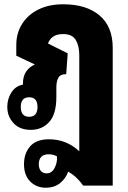

<svg xmlns="http://www.w3.org/2000/svg" viewBox="-20 -596 598 896"><path d="M193 280Q150 280 121 251Q92 222 92 170Q92 120 120.5 87Q149 54 209 54Q290 54 350 110V-338Q350 -382 333.5 -409.5Q317 -437 275 -437Q245 -437 228 -425Q211 -413 204 -393L296 -347L289 -250Q262 -250 252.5 -233.5Q243 -217 243 -187V-144Q243 -63 209.5 -26.5Q176 10 124 10Q72 10 43 -21.5Q14 -53 14 -97Q14 -135 33.5 -165Q53 -195 87 -201V-205Q87 -240 102 -262Q117 -284 141 -294V-296L56 -336V-385Q56 -442 83.5 -485Q111 -528 160 -552Q209 -576 275 -576Q383 -576 444.5 -524Q506 -472 506 -373V270H368Q339 228 298 205Q287 237 260.5 258.5Q234 280 193 280ZM116 -51Q155 -51 155 -97Q155 -142 116 -142Q77 -142 77 -97Q77 -51 116 -51ZM197 213Q222 213 235 187.5Q248 162 246 134Q229 124 207 124Q183 124 172 136.5Q161 149 161 170Q161 191 171 202Q181 213 197 213Z"/></svg>

Font: Noto Sans Thai Looped ExtraCondensed Black
Style: Regular
Weight: 900
Width: 2
Designer: Sasikarn Vongin, Ben Mitchell
Foundry: The Fontpad Ltd
Version: Version 1.001; ttfautohint (v1.8.4.7-5d5b)